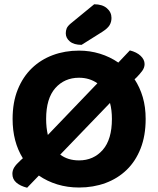

<svg xmlns="http://www.w3.org/2000/svg" viewBox="-20 -861 740 899"><path d="M662 -304Q662 -226 638.5 -166Q615 -106 573 -65.5Q531 -25 474 -4Q417 17 350 17Q296 17 248.5 2.5Q201 -12 162 -39L107 18Q75 10 56.5 -6Q38 -22 38 -47Q38 -63 46.5 -77Q55 -91 77 -111L87 -120Q39 -197 39 -304Q39 -382 63 -441.5Q87 -501 129 -541.5Q171 -582 227.5 -603Q284 -624 350 -624Q401 -624 448 -609.5Q495 -595 534 -568L588 -625Q620 -617 638.5 -599.5Q657 -582 657 -561Q657 -544 645.5 -528.5Q634 -513 617 -496L610 -490Q635 -452 648.5 -406Q662 -360 662 -304ZM504 -304Q504 -346 495 -379L262 -137Q298 -110 350 -110Q418 -110 461 -159Q504 -208 504 -304ZM196 -304Q196 -264 204 -229L436 -471Q399 -497 350 -497Q282 -497 239 -448.5Q196 -400 196 -304ZM421 -841Q459 -841 480.5 -822.5Q502 -804 502 -777Q502 -758 493 -743Q484 -728 459 -712L362 -651Q326 -651 307 -667Q288 -683 288 -705Q288 -717 292 -727.5Q296 -738 310 -750Z"/></svg>

Font: Baloo 2
Style: Bold
Weight: 700
Designer: Sarang Kulkarni and Ek Type
Foundry: Ek Type
Version: Version 1.640;hotconv 1.0.111;makeotfexe 2.5.65597; ttfautoh